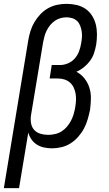

<svg xmlns="http://www.w3.org/2000/svg" viewBox="-48 -763 568 998"><path d="M-28 215 99 -554Q103 -578 110.5 -602Q118 -626 131 -648Q144 -670 162 -689Q180 -708 202.5 -720.5Q225 -733 249.5 -738Q274 -743 298 -743Q325 -743 350.5 -737Q376 -731 396.5 -717Q417 -703 430.5 -681.5Q444 -660 450 -635.5Q456 -611 456 -584Q456 -557 452 -531Q448 -509 441 -487.5Q434 -466 420.5 -447.5Q407 -429 388.5 -414Q370 -399 349 -390Q374 -377 391 -355.5Q408 -334 416.5 -307.5Q425 -281 424.5 -251.5Q424 -222 420 -192Q415 -168 408 -143.5Q401 -119 389 -96Q377 -73 359 -52.5Q341 -32 319 -18Q297 -4 271.5 2Q246 8 222 8Q201 8 180.5 3.5Q160 -1 143.5 -11.5Q127 -22 115.5 -38.5Q104 -55 99 -74L51 215ZM202 -62Q219 -62 237.5 -66Q256 -70 272 -80Q288 -90 300.5 -105Q313 -120 321.5 -136.5Q330 -153 335 -170.5Q340 -188 343 -205Q346 -223 347 -241Q348 -259 345 -276Q342 -293 335 -308Q328 -323 315.5 -334Q303 -345 286.5 -350Q270 -355 253 -355H210L221 -425H264Q285 -425 306 -434Q327 -443 341.5 -460Q356 -477 363.5 -498Q371 -519 374 -539Q377 -555 378 -570.5Q379 -586 376.5 -601Q374 -616 368.5 -630Q363 -644 352.5 -654Q342 -664 327.5 -668.5Q313 -673 297 -673Q282 -673 266 -668.5Q250 -664 236.5 -654.5Q223 -645 212.5 -632Q202 -619 194.5 -604Q187 -589 183 -573.5Q179 -558 176 -543L113 -163Q110 -142 113.5 -122Q117 -102 129.5 -88Q142 -74 161.5 -68Q181 -62 202 -62Z"/></svg>

Font: Iosevka SS04
Style: Italic
Weight: 400
Italic angle: -9°
Monospace: yes
Designer: Belleve Invis
Foundry: Belleve Invis
Version: Version 19.0.0; ttfautohint (v1.8.4)